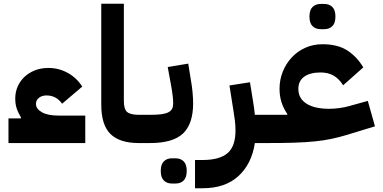

<svg xmlns="http://www.w3.org/2000/svg" viewBox="-20 -760 2036 1020"><path d="M25 -131H90L92 -135Q75 -164 68 -186Q61 -208 61 -237Q61 -271 74 -300.5Q87 -330 110.5 -352Q134 -374 166 -386.5Q198 -399 237 -399Q292 -399 339.5 -373Q387 -347 417 -300L310 -209Q279 -253 227 -253Q203 -253 187 -240.5Q171 -228 171 -208Q171 -182 202 -164Q233 -146 291 -146H433V0H25Z M717 0Q616 0 567 -48Q518 -96 518 -204V-740H638V-224Q638 -179 656 -164.5Q674 -150 718 -150H748V-30L718 0Z M718 -120 748 -150H777Q813 -150 836.5 -153Q860 -156 874.5 -163.5Q889 -171 894.5 -182.5Q900 -194 900 -211Q900 -226 897.5 -249.5Q895 -273 888 -311L871 -404L980 -422L995 -329Q1000 -302 1003 -269Q1006 -236 1006 -211Q1006 -102 952.5 -51Q899 0 777 0H718ZM893 215Q867 215 850.5 199Q834 183 834 148Q834 113 850.5 97Q867 81 893 81H913Q939 81 955.5 97Q972 113 972 148Q972 183 955.5 199Q939 215 913 215Z M1016 90H1056Q1147 90 1189.5 53Q1232 16 1231 -70Q1231 -93 1228 -118.5Q1225 -144 1220 -173L1199 -306L1308 -323L1323 -230Q1327 -208 1329.5 -188Q1332 -168 1334 -150H1426V-30L1396 0H1334Q1317 111 1246.5 175.5Q1176 240 1057 240H1016Z M1396 -120 1426 -150H1506V-155Q1486 -184 1475.5 -217Q1465 -250 1465 -288Q1465 -337 1482.5 -380Q1500 -423 1530.5 -455.5Q1561 -488 1602.5 -506.5Q1644 -525 1693 -525Q1774 -525 1825 -492Q1876 -459 1910 -402L1803 -307Q1781 -342 1752 -358.5Q1723 -375 1683 -375Q1627 -375 1596 -352.5Q1565 -330 1565 -288Q1565 -237 1608 -209.5Q1651 -182 1729 -182Q1755 -182 1784 -186Q1813 -190 1837 -197L1934 -224L1972 -89L1825 -44Q1782 -31 1742 -22.5Q1702 -14 1654 -9Q1606 -4 1544 -2Q1482 0 1396 0ZM1683 -605Q1657 -605 1640.5 -621Q1624 -637 1624 -672Q1624 -707 1640.5 -723Q1657 -739 1683 -739H1703Q1729 -739 1745.5 -723Q1762 -707 1762 -672Q1762 -637 1745.5 -621Q1729 -605 1703 -605Z"/></svg>

Font: IBM Plex Arabic
Style: Bold
Weight: 700
Designer: Mike Abbink, Paul van der Laan, Pieter van Rosmalen, Wael Morcos, Khajak Apelian
Foundry: Bold Monday
Version: Version 1.0